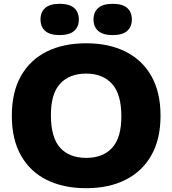

<svg xmlns="http://www.w3.org/2000/svg" viewBox="-20 -977 904 1007"><path d="M432 10Q312.5 10 225 -33.5Q137.5 -77 89.8 -161.8Q42 -246.5 42 -370Q42 -493.5 89.8 -578.2Q137.5 -663 225 -706.5Q312.5 -750 432 -750Q551.5 -750 639 -706Q726.5 -662 774.2 -577.5Q822 -493 822 -370Q822 -247.5 774 -162.8Q726 -78 638.5 -34Q551 10 432 10ZM432 -149Q520.5 -149 568.5 -202Q616.5 -255 616.5 -366.5Q616.5 -483 567.8 -537Q519 -591 432 -591Q345 -591 296 -538.8Q247 -486.5 247 -373.5Q247 -255.5 295.2 -202.2Q343.5 -149 432 -149ZM571 -793Q520 -793 495.2 -814.8Q470.5 -836.5 470.5 -875Q470.5 -913.5 495.2 -935.2Q520 -957 571 -957Q622.5 -957 647 -935.2Q671.5 -913.5 671.5 -875Q671.5 -836.5 647 -814.8Q622.5 -793 571 -793ZM293 -793Q241.5 -793 217 -814.8Q192.5 -836.5 192.5 -875Q192.5 -913.5 217 -935.2Q241.5 -957 293 -957Q344 -957 368.8 -935.2Q393.5 -913.5 393.5 -875Q393.5 -836.5 368.8 -814.8Q344 -793 293 -793Z"/></svg>

Font: Encode Sans SemiExpanded SemiExpanded ExtraBold
Style: Regular
Weight: 800
Width: 6
Designer: Multiple Designers
Foundry: Impallari Type
Version: Version 3.000; ttfautohint (v1.8.3) -l 8 -r 50 -G 200 -x 14 